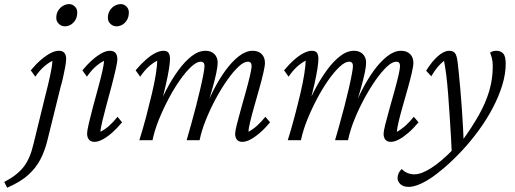

<svg xmlns="http://www.w3.org/2000/svg" viewBox="-114 -666 2445 912"><path d="M101.6 -212.9Q113.3 -257.8 123.5 -303.7Q133.8 -349.6 134.8 -377Q113.3 -366.2 93.3 -348.1Q73.2 -330.1 53.7 -301.8L32.2 -332Q56.6 -361.3 80.6 -381.8Q104.5 -402.3 126 -413.6Q147.5 -424.8 166 -424.8Q183.6 -424.8 191.9 -414.6Q200.2 -404.3 200.2 -386.7Q200.2 -371.1 195.3 -345.7Q190.4 -320.3 185.1 -295.9Q179.7 -271.5 174.8 -256.8L111.3 0Q99.6 48.8 78.6 89.8Q57.6 130.9 20.5 164.6Q-16.6 198.2 -80.1 225.6L-93.8 198.2Q-33.2 167 -2 127Q29.3 86.9 44.9 18.6ZM194.3 -541Q177.7 -541 165.5 -552.7Q153.3 -564.5 153.3 -581.1Q153.3 -601.6 162.6 -616.2Q171.9 -630.9 186 -638.7Q200.2 -646.5 214.8 -646.5Q229.5 -646.5 241.2 -635.3Q252.9 -624 252.9 -607.4Q252.9 -585.9 244.1 -571.3Q235.4 -556.6 222.2 -548.8Q209 -541 194.3 -541Z M335 7.8Q317.4 7.8 308.6 -2.9Q299.8 -13.7 299.8 -30.3Q299.8 -44.9 307.6 -78.6Q315.4 -112.3 327.1 -156.2Q338.9 -200.2 351.1 -244.6Q363.3 -289.1 371.6 -325.2Q379.9 -361.3 379.9 -377Q358.4 -366.2 338.4 -348.1Q318.4 -330.1 298.8 -301.8L277.3 -332Q301.8 -361.3 325.2 -381.8Q348.6 -402.3 369.6 -413.6Q390.6 -424.8 408.2 -424.8Q425.8 -424.8 434.6 -414.6Q443.4 -404.3 443.4 -384.8Q443.4 -371.1 435.5 -336.4Q427.7 -301.8 416 -257.3Q404.3 -212.9 392.1 -168.5Q379.9 -124 371.6 -88.9Q363.3 -53.7 363.3 -40Q385.7 -51.8 405.3 -69.3Q424.8 -86.9 444.3 -111.3L465.8 -85Q441.4 -55.7 418 -35.2Q394.5 -14.6 373 -3.4Q351.6 7.8 335 7.8ZM439.5 -541Q422.9 -541 410.6 -552.7Q398.4 -564.5 398.4 -581.1Q398.4 -601.6 407.7 -616.2Q417 -630.9 431.2 -638.7Q445.3 -646.5 460 -646.5Q474.6 -646.5 486.3 -635.3Q498 -624 498 -607.4Q498 -585.9 489.3 -571.3Q480.5 -556.6 467.3 -548.8Q454.1 -541 439.5 -541Z M1037.1 7.8Q1019.5 7.8 1011.2 -2.9Q1002.9 -13.7 1002.9 -30.3Q1002.9 -42 1010.7 -73.7Q1018.6 -105.5 1030.3 -147Q1042 -188.5 1053.7 -230.5Q1065.4 -272.5 1073.2 -305.7Q1081.1 -338.9 1081.1 -352.5Q1081.1 -373 1063.5 -373Q1043.9 -373 1018.6 -349.1Q993.2 -325.2 965.3 -285.6Q937.5 -246.1 911.1 -197.3Q884.8 -148.4 864.3 -97.7Q843.8 -46.9 834 0H772.5Q782.2 -33.2 793.9 -75.2Q805.7 -117.2 816.9 -160.6Q828.1 -204.1 837.4 -244.1Q846.7 -284.2 852.1 -313Q857.4 -341.8 857.4 -352.5Q857.4 -373 838.9 -373Q820.3 -373 794.4 -349.1Q768.6 -325.2 740.7 -285.6Q712.9 -246.1 687 -197.3Q661.1 -148.4 640.6 -97.7Q620.1 -46.9 610.4 0H547.9Q565.4 -55.7 580.6 -113.3Q595.7 -170.9 607.9 -222.7Q620.1 -274.4 626.5 -315.4Q632.8 -356.4 632.8 -377.9Q610.4 -366.2 590.8 -348.1Q571.3 -330.1 551.8 -301.8L530.3 -332Q554.7 -361.3 578.6 -382.3Q602.5 -403.3 624 -414.1Q645.5 -424.8 662.1 -424.8Q679.7 -424.8 686.5 -415Q693.4 -405.3 693.4 -386.7Q693.4 -370.1 689 -340.8Q684.6 -311.5 673.8 -263.7Q663.1 -215.8 642.6 -141.6H632.8Q650.4 -190.4 676.8 -240.7Q703.1 -291 733.4 -332.5Q763.7 -374 796.4 -399.4Q829.1 -424.8 862.3 -424.8Q888.7 -424.8 904.3 -409.2Q919.9 -393.6 919.9 -368.2Q919.9 -350.6 913.6 -320.3Q907.2 -290 895 -246.1Q882.8 -202.1 863.3 -141.6H858.4Q875 -188.5 900.4 -238.3Q925.8 -288.1 956.5 -330.6Q987.3 -373 1020.5 -398.9Q1053.7 -424.8 1085.9 -424.8Q1113.3 -424.8 1128.9 -409.2Q1144.5 -393.6 1144.5 -367.2Q1144.5 -352.5 1136.7 -318.8Q1128.9 -285.2 1117.2 -243.7Q1105.5 -202.1 1093.8 -161.1Q1082 -120.1 1074.2 -87.4Q1066.4 -54.7 1066.4 -40Q1087.9 -51.8 1107.4 -69.3Q1127 -86.9 1146.5 -111.3L1168.9 -85Q1144.5 -55.7 1120.6 -35.2Q1096.7 -14.6 1075.7 -3.4Q1054.7 7.8 1037.1 7.8Z M1742.2 7.8Q1724.6 7.8 1716.3 -2.9Q1708 -13.7 1708 -30.3Q1708 -42 1715.8 -73.7Q1723.6 -105.5 1735.4 -147Q1747.1 -188.5 1758.8 -230.5Q1770.5 -272.5 1778.3 -305.7Q1786.1 -338.9 1786.1 -352.5Q1786.1 -373 1768.6 -373Q1749 -373 1723.6 -349.1Q1698.2 -325.2 1670.4 -285.6Q1642.6 -246.1 1616.2 -197.3Q1589.8 -148.4 1569.3 -97.7Q1548.8 -46.9 1539.1 0H1477.5Q1487.3 -33.2 1499 -75.2Q1510.7 -117.2 1522 -160.6Q1533.2 -204.1 1542.5 -244.1Q1551.8 -284.2 1557.1 -313Q1562.5 -341.8 1562.5 -352.5Q1562.5 -373 1543.9 -373Q1525.4 -373 1499.5 -349.1Q1473.6 -325.2 1445.8 -285.6Q1418 -246.1 1392.1 -197.3Q1366.2 -148.4 1345.7 -97.7Q1325.2 -46.9 1315.4 0H1252.9Q1270.5 -55.7 1285.6 -113.3Q1300.8 -170.9 1313 -222.7Q1325.2 -274.4 1331.5 -315.4Q1337.9 -356.4 1337.9 -377.9Q1315.4 -366.2 1295.9 -348.1Q1276.4 -330.1 1256.8 -301.8L1235.4 -332Q1259.8 -361.3 1283.7 -382.3Q1307.6 -403.3 1329.1 -414.1Q1350.6 -424.8 1367.2 -424.8Q1384.8 -424.8 1391.6 -415Q1398.4 -405.3 1398.4 -386.7Q1398.4 -370.1 1394 -340.8Q1389.6 -311.5 1378.9 -263.7Q1368.2 -215.8 1347.7 -141.6H1337.9Q1355.5 -190.4 1381.8 -240.7Q1408.2 -291 1438.5 -332.5Q1468.8 -374 1501.5 -399.4Q1534.2 -424.8 1567.4 -424.8Q1593.8 -424.8 1609.4 -409.2Q1625 -393.6 1625 -368.2Q1625 -350.6 1618.7 -320.3Q1612.3 -290 1600.1 -246.1Q1587.9 -202.1 1568.4 -141.6H1563.5Q1580.1 -188.5 1605.5 -238.3Q1630.9 -288.1 1661.6 -330.6Q1692.4 -373 1725.6 -398.9Q1758.8 -424.8 1791 -424.8Q1818.4 -424.8 1834 -409.2Q1849.6 -393.6 1849.6 -367.2Q1849.6 -352.5 1841.8 -318.8Q1834 -285.2 1822.3 -243.7Q1810.5 -202.1 1798.8 -161.1Q1787.1 -120.1 1779.3 -87.4Q1771.5 -54.7 1771.5 -40Q1793 -51.8 1812.5 -69.3Q1832 -86.9 1851.6 -111.3L1874 -85Q1849.6 -55.7 1825.7 -35.2Q1801.8 -14.6 1780.8 -3.4Q1759.8 7.8 1742.2 7.8Z M1828.1 221.7Q1800.8 221.7 1787.6 208.5Q1774.4 195.3 1774.4 180.7Q1774.4 168.9 1778.8 158.2Q1783.2 147.5 1793.9 136.7Q1807.6 150.4 1822.8 156.2Q1837.9 162.1 1854.5 162.1Q1887.7 162.1 1935.5 131.3Q1983.4 100.6 2042 40L2079.1 5.9Q2127.9 -61.5 2160.6 -119.6Q2193.4 -177.7 2210 -234.4Q2226.6 -291 2226.6 -350.6Q2226.6 -374 2222.7 -388.7Q2218.8 -403.3 2213.9 -416Q2220.7 -420.9 2228.5 -422.9Q2236.3 -424.8 2244.1 -424.8Q2263.7 -424.8 2275.9 -412.1Q2288.1 -399.4 2288.1 -363.3Q2288.1 -314.5 2271.5 -260.7Q2254.9 -207 2226.1 -152.3Q2197.3 -97.7 2159.7 -46.4Q2122.1 4.9 2082 47.9Q2037.1 95.7 1998.5 128.9Q1960 162.1 1928.2 182.6Q1896.5 203.1 1871.1 212.4Q1845.7 221.7 1828.1 221.7ZM2032.2 68.4Q2031.2 35.2 2028.3 -12.7Q2025.4 -60.5 2022 -114.3Q2018.6 -168 2014.6 -219.2Q2010.7 -270.5 2005.4 -312Q2000 -353.5 1995.1 -377Q1962.9 -352.5 1934.6 -303.7L1910.2 -330.1Q1931.6 -364.3 1951.7 -385.3Q1971.7 -406.2 1988.8 -415.5Q2005.9 -424.8 2018.6 -424.8Q2038.1 -424.8 2046.9 -414.1Q2055.7 -403.3 2059.6 -372.1Q2061.5 -357.4 2064.9 -323.7Q2068.4 -290 2072.3 -245.6Q2076.2 -201.2 2079.6 -152.8Q2083 -104.5 2085.4 -60.1Q2087.9 -15.6 2088.9 17.6Z"/></svg>

Font: Crimson Pro ExtraLight Light
Style: Italic
Weight: 300
Italic angle: -12°
Version: Version 1.002